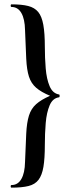

<svg xmlns="http://www.w3.org/2000/svg" viewBox="-20 -745 323 882"><path d="M251 -298Q222 -294 208 -261Q194 -228 190 -179.5Q186 -131 186 -80Q186 -17 179.5 21.5Q173 60 157 81Q141 102 111 109.5Q81 117 33 117Q29 117 29 111Q29 105 33 105Q62 105 78 77.5Q94 50 95 -1Q98 -80 100.5 -131Q103 -182 113 -214Q123 -246 146 -266.5Q169 -287 210 -305Q169 -322 146 -342Q123 -362 113 -393Q103 -424 100.5 -475.5Q98 -527 95 -607Q94 -658 78 -685.5Q62 -713 33 -713Q29 -713 29 -719Q29 -725 33 -725Q80 -725 109.5 -717.5Q139 -710 155.5 -690Q172 -670 179 -631Q186 -592 186 -529Q186 -479 190 -430.5Q194 -382 208 -349Q222 -316 251 -311Q254 -311 254 -304.5Q254 -298 251 -298Z"/></svg>

Font: Cormorant Light SemiBold
Style: Regular
Weight: 600
Version: Version 4.000